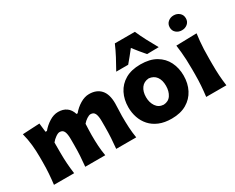

<svg xmlns="http://www.w3.org/2000/svg" viewBox="-117 -1350 2242 1835"><g transform="rotate(-30 1004.5 -432.0)"><path d="M742.7 0Q748.5 -60.1 752 -115.7Q755.4 -171.4 755.4 -233.9V-297.9Q755.4 -354.5 742.2 -382.3Q729 -410.2 695.3 -410.2Q678.2 -410.2 653.1 -393.8Q627.9 -377.4 608.9 -354.5Q607.9 -325.2 606.4 -292Q605 -258.8 605 -231.9Q605 -165.5 608.4 -111.3Q611.8 -57.1 621.6 0H400.9Q407.2 -60.1 410.4 -115.7Q413.6 -171.4 413.6 -233.9V-297.9Q413.6 -354.5 400.6 -382.3Q387.7 -410.2 353.5 -410.2Q335.4 -410.2 308.3 -391.1Q281.2 -372.1 262.2 -347.7V-233.9Q262.2 -171.4 266.1 -115.7Q270 -60.1 278.3 0H55.7Q63 -60.1 67.1 -116.9Q71.3 -173.8 71.3 -244.6V-300.8Q71.3 -366.2 64.5 -432.4Q57.6 -498.5 40 -567.4L228 -577.1L239.3 -479.5H254.9Q290 -522.5 338.9 -553.2Q387.7 -584 437 -584Q490.7 -584 527.6 -558.1Q564.5 -532.2 581.1 -479H593.3Q629.4 -523.4 679.4 -553.7Q729.5 -584 778.8 -584Q860.8 -584 906.2 -533.7Q951.7 -483.4 951.7 -382.3Q951.7 -345.2 949.5 -310.1Q947.3 -274.9 947.3 -244.6Q947.3 -173.8 950.4 -116.9Q953.6 -60.1 963.4 0Z M1349.1 15.6Q1269.5 15.6 1211.4 -8.8Q1153.3 -33.2 1115.7 -75.4Q1078.1 -117.7 1059.8 -171.9Q1041.5 -226.1 1041.5 -285.2Q1041.5 -370.1 1075.7 -437.7Q1109.9 -505.4 1177.5 -544.7Q1245.1 -584 1345.2 -584Q1448.2 -584 1516.1 -544.2Q1584 -504.4 1617.7 -436.8Q1651.4 -369.1 1651.4 -285.2Q1651.4 -199.2 1616.2 -131.1Q1581.1 -63 1513.7 -23.7Q1446.3 15.6 1349.1 15.6ZM1348.1 -138.7Q1401.9 -141.6 1429.2 -183.1Q1456.5 -224.6 1456.5 -285.2Q1456.5 -348.1 1428.7 -385.7Q1400.9 -423.3 1348.1 -428.7Q1293.5 -424.8 1264.9 -385.5Q1236.3 -346.2 1236.3 -285.2Q1236.3 -226.6 1264.9 -184.1Q1293.5 -141.6 1348.1 -138.7ZM1451.2 -637.2Q1396 -700.7 1346.2 -765.6Q1321.8 -733.9 1296.1 -702.4Q1270.5 -670.9 1243.7 -639.2H1111.8Q1146 -699.2 1178 -759.8Q1210 -820.3 1235.4 -879.9H1456.5Q1482.4 -820.3 1514.4 -759.8Q1546.4 -699.2 1580.6 -639.2Z M1765.9 -748.9Q1765.9 -786 1791.9 -808.5Q1818 -831.1 1854.5 -831.1Q1891.5 -831.1 1917.6 -808.5Q1943.6 -786 1943.6 -748.9Q1943.6 -711.9 1917.6 -689.6Q1891.5 -667.3 1854.5 -667.3Q1818 -667.3 1791.9 -689.6Q1765.9 -711.9 1765.9 -748.9ZM1735.8 0Q1743.2 -60.1 1747.3 -116.9Q1751.5 -173.8 1751.5 -244.6V-300.8Q1751.5 -358.9 1749.3 -403.8Q1747.1 -448.7 1743.2 -488Q1739.3 -527.3 1733.9 -567.4L1960 -572.8Q1954.6 -532.2 1950.7 -492.2Q1946.8 -452.1 1944.8 -406Q1942.9 -359.9 1942.9 -300.8V-244.6Q1942.9 -173.8 1946.5 -116.9Q1950.2 -60.1 1958.5 0Z"/></g></svg>

Font: Pinar-DS4-FD ExtraBold
Style: Regular
Weight: 800
Designer: Amin Abedi
Version: Version 3.000